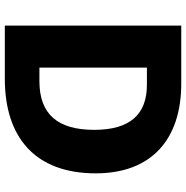

<svg xmlns="http://www.w3.org/2000/svg" viewBox="-8 -796 754 777"><g transform="rotate(90 368.5 -408.0)"><path d="M682 -419C682 -644 545 -765 319 -765H84V-51H299C537 -51 682 -174 682 -419ZM506 -413C506 -265 443 -191 309 -191H254V-626H324C443 -626 506 -558 506 -413Z"/></g></svg>

Font: Noto Sans Tamil UI ExtraBold
Style: Regular
Weight: 800
Designer: Jelle Bosma - Monotype Design Team
Foundry: Monotype Imaging Inc.
Version: Version 2.004